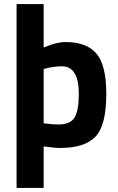

<svg xmlns="http://www.w3.org/2000/svg" viewBox="-20 -720 584 950"><path d="M269 -104Q327 -104 348.5 -138Q370 -172 370 -255Q370 -392 286 -392Q268 -392 245.5 -389Q223 -386 210 -382L196 -379V-110Q241 -104 269 -104ZM304 -512Q409 -512 457.5 -454.5Q506 -397 506 -255Q506 -101 453 -44.5Q400 12 279 12Q263 12 242 10Q221 8 208 6L196 4V210H62V-700H196V-485Q260 -512 304 -512Z"/></svg>

Font: TitilliumText
Style: ExtraBold
Weight: 800
Designer: Accademia di Belle Arti di Urbino and others
Foundry: Accademia di Belle Arti di Urbino and others.
Version: Version 60.001